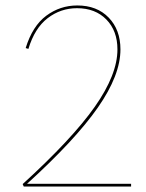

<svg xmlns="http://www.w3.org/2000/svg" viewBox="-20 -683 533 703"><path d="M460 -10V0H67L63 -9Q244 -174 327 -292Q410 -410 410 -502Q410 -570 369.5 -611.5Q329 -653 262 -653Q202 -653 154.5 -616.5Q107 -580 84 -504L74 -507Q99 -588 149.5 -625.5Q200 -663 263 -663Q335 -663 378 -618.5Q421 -574 421 -502Q421 -408 338.5 -289.5Q256 -171 79 -10Z"/></svg>

Font: Ysabeau Infant Hairline
Style: Regular
Weight: 100
Designer: Christian Thalmann (Catharsis Fonts)
Version: Version 0.003